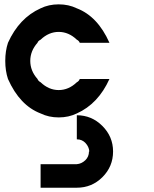

<svg xmlns="http://www.w3.org/2000/svg" viewBox="-20 -530 707 883"><path d="M333.3 225Q355 223.3 372.1 207.1Q389.2 190.8 389.2 166.7H390.8Q389.2 145 373.3 127.9Q357.5 110.8 333.3 110.8V0Q401.7 0 450.8 49.2Q500 98.3 500 166.7Q500 235.8 451.2 284.6Q402.5 333.3 333.3 333.3H166.7V225ZM333.3 -8.3Q295.8 10 250 10Q204.2 10 166.7 -8.3Q70.8 -45 16.7 -166.7Q4.2 -204.2 4.2 -250Q4.2 -295.8 16.7 -333.3Q68.3 -447.5 166.7 -491.7Q204.2 -510 250 -510Q295.8 -510 333.3 -491.7Q429.2 -455 483.3 -333.3H346.7Q343.3 -342.5 333.3 -347.5Q295.8 -383.3 250 -383.3Q204.2 -383.3 166.7 -347.5Q155 -341.7 152.5 -333.3Q119.2 -295.8 119.2 -250Q119.2 -204.2 152.5 -166.7Q155.8 -157.5 166.7 -151.7Q204.2 -115.8 250 -115.8Q295.8 -115.8 333.3 -151.7Q343.3 -156.7 346.7 -166.7H483.3Q431.7 -52.5 333.3 -8.3Z"/></svg>

Font: 0xA000-Mono
Style: Mono-Bold
Weight: 700
Version: Version 0.1